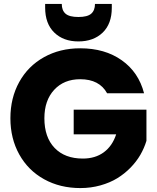

<svg xmlns="http://www.w3.org/2000/svg" viewBox="-20 -957 802 982"><path d="M390.1 -710Q516.1 -710 602.5 -648.9Q689 -587.9 716.8 -480H527.8Q488.3 -551.8 390.1 -551.8Q307.1 -551.8 257.1 -497.6Q207 -443.4 207 -352.1Q207 -254.9 259.3 -200.4Q311.5 -146 403.8 -146Q467.3 -146 511 -178.2Q554.7 -210.4 574.2 -270H356.9V-396H729V-236.8Q717.8 -199.7 697.8 -165Q677.7 -130.4 647.5 -99.4Q617.2 -68.4 579.8 -45.4Q542.5 -22.5 493.7 -8.8Q444.8 4.9 391.1 4.9Q287.1 4.9 205.6 -40.3Q124 -85.4 78.6 -167Q33.2 -248.5 33.2 -352.1Q33.2 -456.1 78.4 -537.6Q123.5 -619.1 205.1 -664.6Q286.6 -710 390.1 -710ZM551.8 -917Q551.8 -835 504.9 -790Q458 -745.1 380.9 -745.1Q304.2 -745.1 257.6 -790.5Q210.9 -835.9 210.9 -918V-937H295.9Q295.9 -903.8 315.2 -887Q334.5 -870.1 380.9 -870.1Q427.2 -870.1 446.5 -887Q465.8 -903.8 465.8 -937H551.8Z"/></svg>

Font: SVN-Poppins
Style: Bold
Weight: 700
Designer: Ninad Kale (Devanagari), Jonny Pinhorn (Latin)
Foundry: Indian Type Foundry
Version: Version 3.200;PS 1.000;hotconv 16.6.54;makeotf.lib2.5.65590